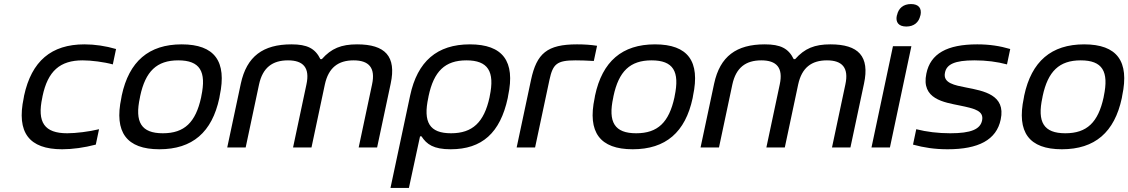

<svg xmlns="http://www.w3.org/2000/svg" viewBox="-20 -728 5571 948"><path d="M99 -256 97 -244C61 -74 123 9 287 9C338 9 396 1 453 -14L469 -90C421 -78 354 -70 312 -70C200 -70 162 -123 189 -247L190 -253C216 -377 276 -430 388 -430C430 -430 494 -422 537 -410L553 -486C502 -501 448 -509 397 -509C233 -509 136 -426 99 -256Z M581 -256 579 -244C543 -75 605 9 767 9C930 9 1027 -75 1063 -244L1065 -256C1101 -425 1040 -509 877 -509C715 -509 617 -425 581 -256ZM671 -247 672 -253C698 -376 754 -430 860 -430C967 -430 1000 -376 974 -253L973 -247C946 -124 891 -70 784 -70C678 -70 644 -124 671 -247Z M1169 -315 1102 0H1193L1259 -311C1277 -394 1325 -430 1402 -430C1477 -430 1511 -394 1493 -311L1427 0H1518L1584 -311C1602 -394 1650 -430 1726 -430C1801 -430 1835 -394 1817 -311L1751 0H1842L1909 -315C1938 -450 1882 -509 1743 -509C1665 -509 1616 -489 1569 -436H1562C1536 -489 1497 -509 1419 -509C1279 -509 1198 -450 1169 -315Z M2487 -244 2489 -256C2525 -425 2463 -509 2300 -509C2138 -509 2041 -425 2005 -256L1908 200H1999L2054 -55H2061C2087 -15 2121 9 2205 9C2360 9 2450 -72 2487 -244ZM2095 -247 2096 -253C2122 -376 2177 -430 2283 -430C2389 -430 2424 -376 2398 -253L2397 -247C2370 -124 2313 -70 2207 -70C2101 -70 2068 -124 2095 -247Z M2822 -430C2843 -430 2881 -429 2912 -427L2928 -502C2896 -507 2863 -509 2829 -509C2681 -509 2630 -464 2602 -334L2531 0H2622L2693 -334C2710 -412 2729 -430 2822 -430Z M2918 -256 2916 -244C2880 -75 2942 9 3104 9C3267 9 3364 -75 3400 -244L3402 -256C3438 -425 3377 -509 3214 -509C3052 -509 2954 -425 2918 -256ZM3008 -247 3009 -253C3035 -376 3091 -430 3197 -430C3304 -430 3337 -376 3311 -253L3310 -247C3283 -124 3228 -70 3121 -70C3015 -70 2981 -124 3008 -247Z M3506 -315 3439 0H3530L3596 -311C3614 -394 3662 -430 3739 -430C3814 -430 3848 -394 3830 -311L3764 0H3855L3921 -311C3939 -394 3987 -430 4063 -430C4138 -430 4172 -394 4154 -311L4088 0H4179L4246 -315C4275 -450 4219 -509 4080 -509C4002 -509 3953 -489 3906 -436H3899C3873 -489 3834 -509 3756 -509C3616 -509 3535 -450 3506 -315Z M4389 -500 4283 0H4374L4480 -500ZM4408 -651C4401 -618 4417 -597 4455 -597C4493 -597 4517 -618 4524 -651L4525 -653C4532 -687 4516 -708 4478 -708C4440 -708 4416 -687 4409 -653Z M4719 -207C4792 -192 4839 -181 4829 -133C4820 -90 4775 -70 4672 -70C4612 -70 4555 -77 4504 -90L4488 -14C4542 1 4596 9 4659 9C4811 9 4900 -37 4921 -138C4947 -260 4837 -279 4750 -296C4695 -307 4634 -317 4646 -370C4654 -410 4693 -430 4791 -430C4850 -430 4904 -423 4952 -410L4968 -486C4917 -501 4866 -509 4805 -509C4656 -509 4574 -463 4554 -365C4527 -238 4642 -223 4719 -207Z M5037 -256 5035 -244C4999 -75 5061 9 5223 9C5386 9 5483 -75 5519 -244L5521 -256C5557 -425 5496 -509 5333 -509C5171 -509 5073 -425 5037 -256ZM5127 -247 5128 -253C5154 -376 5210 -430 5316 -430C5423 -430 5456 -376 5430 -253L5429 -247C5402 -124 5347 -70 5240 -70C5134 -70 5100 -124 5127 -247Z"/></svg>

Font: LT Wave Text Italic
Style: Regular
Weight: 400
Designer: Daniel Lyons
Version: Version 2.5 (Glyphs App)